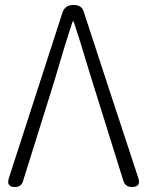

<svg xmlns="http://www.w3.org/2000/svg" viewBox="-20 -749 590 769"><path d="M40 0Q5 0 15 -34L230 -698Q240 -729 273 -729H277Q308 -729 316 -700L426 -364L534 -36Q546 0 508 0Q482 0 474 -25L351 -419Q345 -439 333 -477Q298 -595 275 -663H271Q238 -564 196 -419L72 -23Q65 0 40 0Z"/></svg>

Font: GenSenRounded TW L
Style: Regular
Weight: 300
Version: Version 1.501;PS 1;hotconv 16.6.51;makeotf.lib2.5.65220